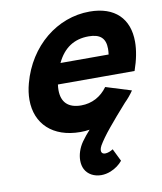

<svg xmlns="http://www.w3.org/2000/svg" viewBox="-87 -625 788 935"><g transform="rotate(-10 306.5 -158.0)"><path d="M419.4 -555C259.4 -555 115.6 -440 68.2 -263C60.5 -234.5 56.8 -207.4 56.8 -182.1C56.8 -63.8 137.9 15 274.7 15C289.7 15 304.9 14 320.1 11.5C305.8 27.5 290.5 45.5 279.1 62C258.6 91.1 248.9 123.5 248.9 151.7C248.9 168 252.2 182.9 258.4 195C272.7 223 303.3 239.3 338.4 239.3C353.4 239.3 369.3 236.3 385.1 230C409.7 220 429.8 205 444.6 187L414.2 125C402.3 133 387.2 138.7 375.4 138.7C367.9 138.7 361.8 136.4 358.6 131C356.9 128.3 356.2 125 356.2 121.5C356.2 112.1 361.1 101.4 363.7 97C374.8 78 394.3 50 420.9 18C444.6 -11 474.4 -45.5 512.3 -88C528.6 -104 543.3 -121.5 556.5 -141L430.9 -180C399.1 -136 353.7 -112 300.7 -112C236.5 -112 204.3 -144.8 204.3 -204.5C204.3 -213.1 205 -222.3 206.4 -232H585.4C603.7 -284 612.5 -331.1 612.5 -372.3C612.5 -486.4 544.3 -555 419.4 -555ZM236.9 -333C269.3 -401.5 320.8 -437 393.8 -437C450.1 -437 477 -414.1 477 -361.1C477 -352.6 476.3 -343.2 474.9 -333Z"/></g></svg>

Font: Manrope
Style: ExtraBoldItalic
Weight: 800
Italic angle: -15°
Designer: Mikhail Sharanda
Foundry: Mikhail Sharanda
Version: Version 4.502;hotconv 1.0.109;makeotfexe 2.5.65596